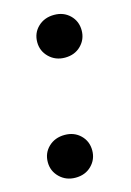

<svg xmlns="http://www.w3.org/2000/svg" viewBox="-89 -572 426 626"><g transform="rotate(-15 124.0 -258.5)"><path d="M88 7Q56 7 34.5 -14Q13 -35 13 -65Q13 -96 34.5 -116.5Q56 -137 89 -137Q121 -137 142 -116.5Q163 -96 163 -65Q163 -35 142 -14Q121 7 88 7ZM156 -380Q124 -380 102.5 -401Q81 -422 81 -452Q81 -483 102.5 -503.5Q124 -524 157 -524Q189 -524 210 -503.5Q231 -483 231 -452Q231 -422 210 -401Q189 -380 156 -380Z"/></g></svg>

Font: DM Sans 12pt SemiBold
Style: Italic
Weight: 600
Italic angle: -10°
Version: Version 4.004;gftools[0.9.30]